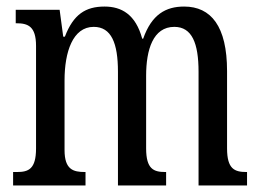

<svg xmlns="http://www.w3.org/2000/svg" viewBox="-20 -566 795 586"><path d="M20 0H241V-41H239C204 -41 177 -48 177 -108V-321C177 -407 202 -484 266 -484C320 -484 340 -434 340 -347V0H487V-41H484C449 -41 426 -50 426 -113V-335C426 -414 447 -484 512 -484C566 -484 586 -434 586 -347V0H734V-41H732C696 -41 673 -50 673 -113V-349C673 -486 624 -546 542 -546C486 -546 443 -522 417 -448H414C394 -522 351 -546 299 -546C241 -546 204 -522 178 -454H173L162 -536H28V-495H30C65 -495 90 -486 90 -426V-113C90 -50 67 -41 32 -41H20Z"/></svg>

Font: Noto Serif Devanagari ExtraCondensed
Style: Regular
Weight: 400
Width: 2
Designer: Universal Thirst, Indian Type Foundry and the Monotype Design Team
Foundry: Monotype Imaging Inc.
Version: Version 2.004